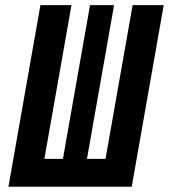

<svg xmlns="http://www.w3.org/2000/svg" viewBox="-20 -713 645 733"><path d="M12.2 0 134.3 -693.4H252.9L149.4 -106.4H220.2L323.7 -693.4H415.5L312 -106.4H382.8L486.3 -693.4H605L482.9 0Z"/></svg>

Font: Cascadia Mono NF SemiBold
Style: Italic
Weight: 600
Italic angle: -10°
Monospace: yes
Designer: Aaron Bell
Foundry: Saja Typeworks
Version: Version 2404.023; ttfautohint (v1.8.4)